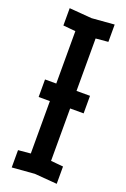

<svg xmlns="http://www.w3.org/2000/svg" viewBox="-139 -751 528 802"><g transform="rotate(20 125.0 -350.0)"><path d="M25 4V-73L80 -78V-622L25 -627V-704L125 -696L225 -704V-627L170 -622V-78L225 -73V4L125 -4ZM30 -311V-389H230V-311Z"/></g></svg>

Font: Tektur Condensed
Style: Regular
Weight: 400
Width: 3
Designer: Adam Jagosz
Foundry: Adam Jagosz
Version: Version 1.005;gftools[0.9.30]